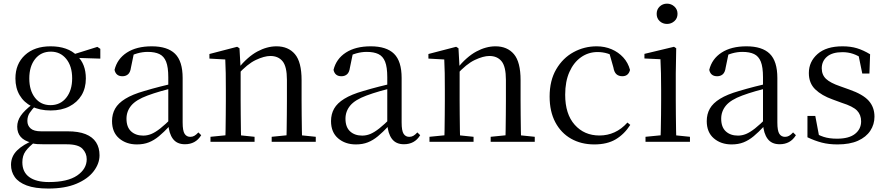

<svg xmlns="http://www.w3.org/2000/svg" viewBox="-20 -788 4926 1067"><path d="M248.5 259.8Q173.9 259.8 128.3 242.6Q82.7 225.4 62 195.8Q41.2 166.2 41.2 128Q41.2 81.5 74.8 48.1Q108.4 14.6 173.6 -11.3L178.8 -2.4Q140.2 27 122.2 52.1Q104.2 77.1 104.2 113.8Q104.2 168.1 142.4 195.9Q180.7 223.7 251.5 223.7Q355.6 223.7 408.8 187.3Q461.9 151 461.9 96.6Q461.9 63.1 438.1 38.5Q414.3 13.9 350.8 13.9H228Q204.9 13.9 186.9 12.8Q168.9 11.7 152.8 6.9V4.5Q75.7 -15.2 75.7 -83.9Q75.7 -115.9 95.3 -144.9Q115 -173.9 160.3 -208.6V-217.6L183.1 -206.2Q156.8 -179.2 144.4 -160.2Q132.1 -141.1 132.1 -115.9Q132.1 -90.3 150 -74.3Q167.9 -58.2 208.7 -58.2H355.5Q416.4 -58.2 455.5 -42.6Q494.6 -26.9 513.8 2.8Q533.1 32.6 533.1 75Q533.1 121.1 500.5 163.8Q467.9 206.5 404.7 233.1Q341.5 259.8 248.5 259.8ZM261.4 -174.1Q200.8 -174.1 156.8 -196.5Q112.8 -218.9 89.3 -258.7Q65.7 -298.6 65.7 -351.9Q65.7 -432.7 118.5 -481.7Q171.3 -530.6 261.6 -530.6Q308.5 -530.6 345.4 -517.7Q382.3 -504.7 406.1 -480.5L408.8 -477.8Q457.1 -432.4 457.1 -351.9Q457.1 -298.6 433.2 -258.7Q409.2 -218.9 365.3 -196.5Q321.5 -174.1 261.4 -174.1ZM260.6 -203.7Q315.5 -203.7 348.2 -244.9Q381 -286.1 381 -352.7Q381 -420.4 348.1 -460.7Q315.3 -501 262.4 -501Q207.8 -501 175.3 -460.2Q142.8 -419.4 142.8 -351.9Q142.8 -285.3 174.7 -244.5Q206.6 -203.7 260.6 -203.7ZM375.9 -467.3V-483.9H381.9L521.1 -527.5L537.5 -516.5V-462.2Z M740.7 14.6Q681.5 14.6 642.1 -19.1Q602.6 -52.8 602.6 -115.1Q602.6 -153.9 619.8 -184.3Q636.9 -214.6 676.4 -239Q715.9 -263.5 781.9 -282.3Q823.8 -294.9 869.8 -306.7Q915.8 -318.5 955.8 -327.7V-303.3Q915.8 -293.3 874.7 -281.5Q833.6 -269.7 799.6 -257Q736.3 -233.6 709.6 -201.7Q682.9 -169.7 682.9 -128.2Q682.9 -81.6 708.5 -58Q734.2 -34.4 776.1 -34.4Q798.6 -34.4 820.6 -43.3Q842.6 -52.2 870.7 -74.2Q898.7 -96.3 936.8 -134.4L945.5 -87.1H921.9Q890.7 -53.7 863.5 -31.1Q836.2 -8.4 807.1 3.1Q778 14.6 740.7 14.6ZM1007.8 13.6Q963.1 13.6 940.8 -16.6Q918.5 -46.7 915.2 -99.7V-103.3V-359Q915.2 -415 903.1 -445.3Q890.9 -475.6 865.7 -487.6Q840.6 -499.6 801 -499.6Q772.3 -499.6 743.1 -491.4Q713.9 -483.2 680.7 -464.7L724.2 -491.9L707.8 -412.7Q704.2 -386 691.7 -375.2Q679.1 -364.3 660.4 -364.3Q624.2 -364.3 616.5 -399.7Q631.4 -461 685.1 -495.8Q738.8 -530.6 823.2 -530.6Q910.5 -530.6 952.8 -489.2Q995 -447.8 995 -354.6V-107.7Q995 -60.8 1006.1 -44.2Q1017.1 -27.5 1037.4 -27.5Q1050 -27.5 1060 -33.2Q1070 -38.8 1082.4 -52.1L1098.1 -36.7Q1082.2 -10.7 1059.6 1.4Q1037 13.6 1007.8 13.6Z M1149.7 0V-27.8L1258.4 -38.6H1290.8L1394.7 -27.8V0ZM1231.9 0Q1233.1 -24.4 1233.6 -65.3Q1234.1 -106.3 1234.6 -150.7Q1235.1 -195.1 1235.1 -228.5V-289.4Q1235.1 -340.8 1234.5 -380.8Q1233.9 -420.7 1231.9 -457.5L1143.8 -462.4V-487.9L1297.9 -528L1310.9 -519.8L1317.3 -403.1V-401.7V-228.5Q1317.3 -195.1 1317.8 -150.7Q1318.3 -106.3 1318.8 -65.3Q1319.3 -24.4 1320.3 0ZM1489.8 0V-27.8L1597.3 -38.6H1630.3L1734.8 -27.8V0ZM1571.5 0Q1572.5 -24.4 1573 -64.8Q1573.5 -105.3 1574 -149.7Q1574.5 -194.1 1574.5 -228.5V-344.3Q1574.5 -418.1 1550.4 -447.5Q1526.3 -476.9 1482.6 -476.9Q1448.9 -476.9 1401.8 -454.8Q1354.6 -432.7 1300.2 -372.4L1291.7 -406H1301.8Q1356.4 -472.9 1410.1 -501.7Q1463.9 -530.6 1516.5 -530.6Q1582 -530.6 1619 -487.1Q1656 -443.5 1656 -342.4V-228.5Q1656 -194.1 1656.5 -149.7Q1657 -105.3 1657.6 -64.8Q1658.2 -24.4 1659.2 0Z M1957.7 14.6Q1898.5 14.6 1859.1 -19.1Q1819.6 -52.8 1819.6 -115.1Q1819.6 -153.9 1836.8 -184.3Q1853.9 -214.6 1893.4 -239Q1932.9 -263.5 1998.9 -282.3Q2040.8 -294.9 2086.8 -306.7Q2132.8 -318.5 2172.8 -327.7V-303.3Q2132.8 -293.3 2091.7 -281.5Q2050.6 -269.7 2016.6 -257Q1953.3 -233.6 1926.6 -201.7Q1899.9 -169.7 1899.9 -128.2Q1899.9 -81.6 1925.5 -58Q1951.2 -34.4 1993.1 -34.4Q2015.6 -34.4 2037.6 -43.3Q2059.6 -52.2 2087.7 -74.2Q2115.7 -96.3 2153.8 -134.4L2162.5 -87.1H2138.9Q2107.7 -53.7 2080.5 -31.1Q2053.2 -8.4 2024.1 3.1Q1995 14.6 1957.7 14.6ZM2224.8 13.6Q2180.1 13.6 2157.8 -16.6Q2135.5 -46.7 2132.2 -99.7V-103.3V-359Q2132.2 -415 2120.1 -445.3Q2107.9 -475.6 2082.7 -487.6Q2057.6 -499.6 2018 -499.6Q1989.3 -499.6 1960.1 -491.4Q1930.9 -483.2 1897.7 -464.7L1941.2 -491.9L1924.8 -412.7Q1921.2 -386 1908.7 -375.2Q1896.1 -364.3 1877.4 -364.3Q1841.2 -364.3 1833.5 -399.7Q1848.4 -461 1902.1 -495.8Q1955.8 -530.6 2040.2 -530.6Q2127.5 -530.6 2169.8 -489.2Q2212 -447.8 2212 -354.6V-107.7Q2212 -60.8 2223.1 -44.2Q2234.1 -27.5 2254.4 -27.5Q2267 -27.5 2277 -33.2Q2287 -38.8 2299.4 -52.1L2315.1 -36.7Q2299.2 -10.7 2276.6 1.4Q2254 13.6 2224.8 13.6Z M2366.7 0V-27.8L2475.4 -38.6H2507.8L2611.7 -27.8V0ZM2448.9 0Q2450.1 -24.4 2450.6 -65.3Q2451.1 -106.3 2451.6 -150.7Q2452.1 -195.1 2452.1 -228.5V-289.4Q2452.1 -340.8 2451.5 -380.8Q2450.9 -420.7 2448.9 -457.5L2360.8 -462.4V-487.9L2514.9 -528L2527.9 -519.8L2534.3 -403.1V-401.7V-228.5Q2534.3 -195.1 2534.8 -150.7Q2535.3 -106.3 2535.8 -65.3Q2536.3 -24.4 2537.3 0ZM2706.8 0V-27.8L2814.3 -38.6H2847.3L2951.8 -27.8V0ZM2788.5 0Q2789.5 -24.4 2790 -64.8Q2790.5 -105.3 2791 -149.7Q2791.5 -194.1 2791.5 -228.5V-344.3Q2791.5 -418.1 2767.4 -447.5Q2743.3 -476.9 2699.6 -476.9Q2665.9 -476.9 2618.8 -454.8Q2571.6 -432.7 2517.2 -372.4L2508.7 -406H2518.8Q2573.4 -472.9 2627.1 -501.7Q2680.9 -530.6 2733.5 -530.6Q2799 -530.6 2836 -487.1Q2873 -443.5 2873 -342.4V-228.5Q2873 -194.1 2873.5 -149.7Q2874 -105.3 2874.6 -64.8Q2875.2 -24.4 2876.2 0Z M3282.6 14.6Q3209.8 14.6 3153.8 -17.1Q3097.8 -48.8 3066.1 -108.5Q3034.4 -168.3 3034.4 -251.4Q3034.4 -340.7 3071.2 -403.2Q3107.9 -465.8 3167.5 -498.2Q3227 -530.6 3295.8 -530.6Q3340.5 -530.6 3378.7 -514.4Q3416.9 -498.1 3443.7 -468.8Q3470.5 -439.5 3481.2 -399.3Q3472.3 -364.4 3438.7 -364.4Q3418 -364.4 3405.6 -375.7Q3393.1 -386.9 3388.7 -413.5L3363.7 -501.6L3413.8 -461.9Q3383.5 -482.4 3356.4 -490.6Q3329.3 -498.8 3301 -498.8Q3249.9 -498.8 3208.9 -469.9Q3168 -441 3144.5 -388.2Q3120.9 -335.4 3120.9 -261.5Q3120.9 -153.9 3173.9 -94.5Q3226.8 -35 3311.2 -35Q3356 -35 3394.9 -52.7Q3433.9 -70.3 3466.8 -106.9L3482.6 -93.9Q3449.6 -42.3 3401.9 -13.8Q3354.2 14.6 3282.6 14.6Z M3567.3 0V-27.8L3677.1 -38.6H3708.5L3814.3 -27.8V0ZM3650.3 0Q3651.3 -24.4 3652.2 -65.3Q3653.1 -106.3 3653.6 -150.7Q3654.1 -195.1 3654.1 -228.5V-288.8Q3654.1 -339.6 3653.2 -380.6Q3652.3 -421.6 3650.3 -458.9L3561.3 -463V-488.6L3725.7 -528L3737.9 -519.8L3735.5 -380.2V-228.5Q3735.5 -195.1 3736 -150.7Q3736.5 -106.3 3737.1 -65.3Q3737.7 -24.4 3738.7 0ZM3686.8 -655Q3662.9 -655 3646.1 -670.5Q3629.3 -686 3629.3 -711.1Q3629.3 -735.9 3646.1 -751.8Q3662.9 -767.7 3686.8 -767.7Q3710.2 -767.7 3727.7 -751.8Q3745.2 -735.9 3745.2 -711.1Q3745.2 -686 3727.7 -670.5Q3710.2 -655 3686.8 -655Z M4045.7 14.6Q3986.5 14.6 3947.1 -19.1Q3907.6 -52.8 3907.6 -115.1Q3907.6 -153.9 3924.8 -184.3Q3941.9 -214.6 3981.4 -239Q4020.9 -263.5 4086.9 -282.3Q4128.8 -294.9 4174.8 -306.7Q4220.8 -318.5 4260.8 -327.7V-303.3Q4220.8 -293.3 4179.7 -281.5Q4138.6 -269.7 4104.6 -257Q4041.3 -233.6 4014.6 -201.7Q3987.9 -169.7 3987.9 -128.2Q3987.9 -81.6 4013.5 -58Q4039.2 -34.4 4081.1 -34.4Q4103.6 -34.4 4125.6 -43.3Q4147.6 -52.2 4175.7 -74.2Q4203.7 -96.3 4241.8 -134.4L4250.5 -87.1H4226.9Q4195.7 -53.7 4168.5 -31.1Q4141.2 -8.4 4112.1 3.1Q4083 14.6 4045.7 14.6ZM4312.8 13.6Q4268.1 13.6 4245.8 -16.6Q4223.5 -46.7 4220.2 -99.7V-103.3V-359Q4220.2 -415 4208.1 -445.3Q4195.9 -475.6 4170.7 -487.6Q4145.6 -499.6 4106 -499.6Q4077.3 -499.6 4048.1 -491.4Q4018.9 -483.2 3985.7 -464.7L4029.2 -491.9L4012.8 -412.7Q4009.2 -386 3996.7 -375.2Q3984.1 -364.3 3965.4 -364.3Q3929.2 -364.3 3921.5 -399.7Q3936.4 -461 3990.1 -495.8Q4043.8 -530.6 4128.2 -530.6Q4215.5 -530.6 4257.8 -489.2Q4300 -447.8 4300 -354.6V-107.7Q4300 -60.8 4311.1 -44.2Q4322.1 -27.5 4342.4 -27.5Q4355 -27.5 4365 -33.2Q4375 -38.8 4387.4 -52.1L4403.1 -36.7Q4387.2 -10.7 4364.6 1.4Q4342 13.6 4312.8 13.6Z M4634.4 14.6Q4585.9 14.6 4547 4.5Q4508.1 -5.6 4467.2 -25.1L4467.3 -143.7H4510.8L4534.5 -18.1L4497.9 -20.3V-56.3Q4526.4 -37.5 4557.2 -27.4Q4587.9 -17.3 4631.7 -17.3Q4698.2 -17.3 4731.8 -44.1Q4765.5 -70.9 4765.5 -113.5Q4765.5 -150.2 4742.8 -173.6Q4720.2 -197 4658.6 -216.4L4606.9 -235.4Q4546.2 -257 4510.6 -291.4Q4475 -325.9 4475 -382Q4475 -445.2 4523.4 -487.9Q4571.8 -530.6 4662.1 -530.6Q4707.4 -530.6 4742.5 -519.9Q4777.7 -509.2 4815.4 -486.4L4811.6 -379.4H4771.9L4748.1 -495.5L4779.5 -490.1V-457.8Q4748.7 -479.4 4720.9 -488.7Q4693.2 -498.1 4662.1 -498.1Q4605.1 -498.1 4575.9 -473.1Q4546.7 -448 4546.7 -408.5Q4546.7 -372 4570.7 -349.5Q4594.6 -327 4649.5 -308.4L4699.8 -290.4Q4775.6 -264 4807.7 -228.1Q4839.7 -192.1 4839.7 -139.6Q4839.7 -96.6 4816.5 -61.4Q4793.3 -26.2 4747.9 -5.8Q4702.5 14.6 4634.4 14.6Z"/></svg>

Font: Noto Serif SC ExtraLight
Style: Regular
Weight: 200
Designer: Ryoko NISHIZUKA 西塚涼子 (kana & ideographs); Frank Grießhammer (Latin, Greek & Cyrillic); Wenlong ZHANG 张文龙 (bopomofo); San
Foundry: Adobe
Version: Version 2.002-H1;hotconv 1.1.0;makeotfexe 2.6.0